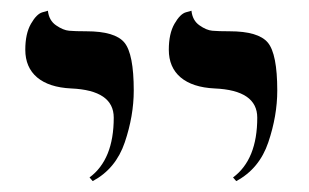

<svg xmlns="http://www.w3.org/2000/svg" viewBox="-20 -579 573 356"><path d="M418 -243.2 412.1 -250Q457 -283.2 457 -360.8Q457 -411.6 377.9 -415Q336.9 -417 314.9 -435.5Q293 -454.1 293 -486.8Q293 -516.6 303.5 -534.9Q314 -553.2 324.7 -556.2L335 -559.1Q336.9 -541 349.9 -532Q362.8 -522.9 373.8 -522Q384.8 -521 405.8 -521Q459 -521 476.6 -500Q494.1 -479 494.1 -411.1Q494.1 -364.3 477.5 -315.2Q460.9 -266.1 418 -243.2ZM151.9 -243.2 146 -250Q190.9 -283.2 190.9 -360.8Q190.9 -411.6 111.8 -415Q70.8 -417 48.8 -435.5Q26.9 -454.1 26.9 -486.8Q26.9 -516.6 37.4 -534.9Q47.9 -553.2 58.6 -556.2L68.8 -559.1Q70.8 -541 84 -532Q97.2 -522.9 108.2 -522Q119.1 -521 140.1 -521Q193.4 -521 210.7 -500Q228 -479 228 -411.1Q228 -364.3 211.4 -315.2Q194.8 -266.1 151.9 -243.2Z"/></svg>

Font: Linux Biolinum
Style: Bold
Weight: 700
Designer: Philipp H. Poll
Foundry: Philipp H. Poll
Version: Version 1.3.2 ; ttfautohint (v0.9)